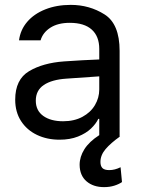

<svg xmlns="http://www.w3.org/2000/svg" viewBox="-20 -557 575 783"><path d="M304.7 115.2Q304.7 82.5 324.2 51.5Q343.8 20.5 384.8 -5.9V-72.3H380.9Q371.1 -51.8 350.8 -32.5Q330.6 -13.2 298.1 -0.2Q265.6 12.7 222.7 12.7Q171.9 12.7 130.9 -6.8Q89.8 -26.4 65.9 -63.2Q42 -100.1 42 -150.4Q42 -232.9 98.4 -266.6Q154.8 -300.3 241.2 -306.6Q274.4 -309.1 315.7 -311.3Q356.9 -313.5 384.8 -314.5V-357.4Q384.8 -408.7 354.2 -436.3Q323.7 -463.9 264.6 -463.9Q216.3 -463.9 185.5 -444.1Q154.8 -424.3 145.5 -392.6H57.6Q63 -435.1 90.8 -467.8Q118.7 -500.5 164.8 -518.8Q210.9 -537.1 268.6 -537.1Q344.7 -537.1 406.2 -498.3Q467.8 -459.5 467.8 -349.6V-0.5L468.8 0Q431.6 26.4 410.6 51Q389.6 75.7 389.6 103.5Q389.6 120.1 397.7 128.4Q405.8 136.7 425.8 136.7Q448.2 136.7 471.7 125L477.5 185.5Q464.8 194.3 446 200.2Q427.2 206.1 404.3 206.1Q360.4 206.1 332.8 182.4Q305.2 158.7 304.7 115.2ZM237.3 -62.5Q282.7 -62.5 316.2 -80.6Q349.6 -98.6 367.2 -128.4Q384.8 -158.2 384.8 -192.4V-245.6L251 -236.3Q191.4 -232.4 158.7 -210.4Q126 -188.5 126 -146.5Q126 -106 156.5 -84.2Q187 -62.5 237.3 -62.5Z"/></svg>

Font: Pretendard Std
Style: Regular
Weight: 400
Designer: Base glyphs from Inter by Rasmus Andersson; Hangeul glyphs from Noto Sans CJK(Source Han Sans) by Jang Soo-young and Kan
Foundry: Kil Hyung-jin
Version: Version 1.309